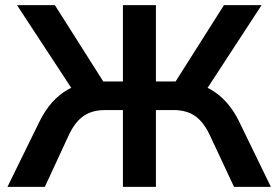

<svg xmlns="http://www.w3.org/2000/svg" viewBox="-20 -725 1081 745"><path d="M9 0 132 -251Q154 -296 182 -327.5Q210 -359 245 -378.5Q280 -398 323 -404L269 -365L46 -705H193L392 -391L368 -409H457V-705H585V-409H675L650 -391L849 -705H995L773 -365L719 -404Q762 -398 796.5 -378.5Q831 -359 859.5 -327Q888 -295 909 -251L1031 0H888L793 -203Q769 -253 736 -275.5Q703 -298 653 -298H585V0H457V-298H389Q338 -298 305 -275.5Q272 -253 248 -203L154 0Z"/></svg>

Font: Nunito Sans 10pt
Style: Bold
Weight: 700
Designer: Vernon Adams
Foundry: Vernon Adams
Version: Version 3.101;gftools[0.9.27]